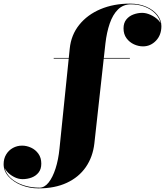

<svg xmlns="http://www.w3.org/2000/svg" viewBox="-265 -780 911 1060"><path d="M-52 260Q-102.5 260 -146.5 242.5Q-190.5 225 -217.8 194.8Q-245 164.5 -245 126.5Q-245 96 -231 72.8Q-217 49.5 -193.8 36.8Q-170.5 24 -143 24Q-118 24 -93.5 35.2Q-69 46.5 -53 68.8Q-37 91 -37 123.5Q-37 153.5 -51.8 172.2Q-66.5 191 -90 200Q-113.5 209 -141 209Q-164.5 209 -188.2 196.5Q-212 184 -228 165.2Q-244 146.5 -244 126.5H-241.5Q-241.5 155 -226.2 178.5Q-211 202 -184 219.5Q-157 237 -121.8 246.5Q-86.5 256 -47 256Q-19 256 3.5 227.5Q26 199 41.8 150Q57.5 101 63.5 40L120 -511.5Q127.5 -587 172.5 -643Q217.5 -699 290 -729.5Q362.5 -760 452.5 -760Q503 -760 542.2 -743Q581.5 -726 603.8 -697.8Q626 -669.5 626 -636Q626 -586.5 596 -555.2Q566 -524 524.5 -524Q499.5 -524 474.8 -535.2Q450 -546.5 433.5 -568.8Q417 -591 417 -623.5Q417 -653.5 432.5 -672.5Q448 -691.5 471.8 -700.2Q495.5 -709 520 -709Q542 -709 566.2 -698Q590.5 -687 607.8 -670.2Q625 -653.5 625 -636H622.5Q622.5 -660.5 610 -682Q597.5 -703.5 575.2 -720.2Q553 -737 523 -746.5Q493 -756 457.5 -756Q415 -756 386.2 -727.5Q357.5 -699 340.8 -650.2Q324 -601.5 317 -540L256 11.5Q247.5 86.5 208.8 142.5Q170 198.5 104 229.2Q38 260 -52 260ZM31.5 -456.5V-460H452V-456.5Z"/></svg>

Font: Bodoni Moda 48pt Black
Style: Regular
Weight: 900
Designer: Owen Earl
Foundry: indestructible type
Version: Version 2.004